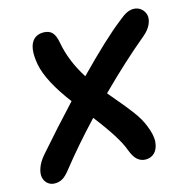

<svg xmlns="http://www.w3.org/2000/svg" viewBox="-106 -814 912 927"><g transform="rotate(-15 350.0 -350.5)"><path d="M57.1 7.8Q36.6 7.8 22.2 -4.2Q7.8 -16.1 3.2 -35.6Q-1.5 -55.2 8.3 -83.3Q18.1 -111.3 43 -140.1Q136.2 -247.1 236.8 -355Q142.1 -480.5 125 -566.9Q111.8 -638.2 129.2 -674.1Q146.5 -710 189.9 -710.9Q218.8 -710.9 234.1 -694.8Q249.5 -678.7 255.9 -641.1Q273.4 -545.9 332 -454.1Q478 -603.5 562 -668.9Q588.9 -691.4 606 -699.7Q623 -708 641.1 -708Q662.6 -707.5 678 -694.6Q693.4 -681.6 698.2 -662.4Q703.1 -643.1 692.1 -617.4Q681.2 -591.8 653.8 -568.8Q536.1 -471.2 412.1 -347.2Q423.8 -333 447 -305.4Q470.2 -277.8 482.9 -262.2Q495.6 -246.6 512 -224.9Q528.3 -203.1 539.6 -183.8Q550.8 -164.6 558.1 -146Q579.6 -94.7 576.4 -60.3Q573.2 -25.9 555.4 -8.1Q537.6 9.8 511.2 9.8Q487.8 9.8 470.2 -4.9Q452.6 -19.5 438 -58.1Q415.5 -122.6 316.9 -250Q214.8 -141.6 136.2 -42Q114.3 -13.7 96.9 -2.9Q79.6 7.8 57.1 7.8Z"/></g></svg>

Font: Shantell Sans Normal
Style: Italic
Weight: 600
Italic angle: -11.31°
Designer: Stephen Nixon, Anya Danilova, Shantell Martin
Foundry: Arrow Type
Version: Version 1.006;[559af2be0]